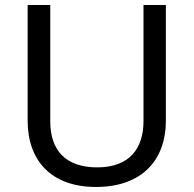

<svg xmlns="http://www.w3.org/2000/svg" viewBox="-20 -734 771 764"><path d="M640 -252V-714H551V-252C551 -144 496 -68 367 -68C242 -68 180 -135 180 -251V-714H90V-254C90 -95 184 10 362 10C551 10 640 -104 640 -252Z"/></svg>

Font: Noto Sans Miao
Style: Regular
Weight: 400
Designer: Monotype Design Team
Foundry: Monotype Imaging Inc.
Version: Version 2.003